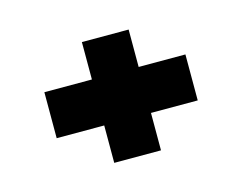

<svg xmlns="http://www.w3.org/2000/svg" viewBox="-56 -583 606 476"><g transform="rotate(-15 247.0 -345.0)"><path d="M63 -404H185V-500H305V-404H425V-286H305V-190H185V-286H63Z"/></g></svg>

Font: Tschichold
Style: Bold
Weight: 700
Designer: Peter Wiegel
Foundry: Peter Wiegel
Version: Version 1.000; ttfautohint (v1.3)